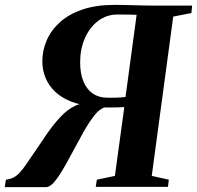

<svg xmlns="http://www.w3.org/2000/svg" viewBox="-54 -766 808 787"><path d="M-34.5 1 -30 -29Q-11.5 -32 1.8 -38.8Q15 -45.5 27.2 -58.8Q39.5 -72 54.2 -93.8Q69 -115.5 91 -147.5Q114.5 -183 140 -219.8Q165.5 -256.5 193.5 -286.5Q221.5 -316.5 252.8 -331.8Q284 -347 319.5 -340L327.5 -331Q274 -334.5 234.8 -350.8Q195.5 -367 170 -392Q144.5 -417 132 -448.5Q119.5 -480 119.5 -513.5Q119.5 -559 137.5 -600.8Q155.5 -642.5 192 -675.2Q228.5 -708 284.2 -727Q340 -746 415.5 -746Q439 -746 459.2 -745.5Q479.5 -745 498.5 -744.5Q517.5 -744 537 -743.5Q556.5 -743 579 -743H733.5L730.5 -712.5L656 -698L568 -45L638 -29.5L634.5 0H338.5L343 -29.5L417 -45L455.5 -327Q444.5 -326.5 431.5 -326Q418.5 -325.5 404.2 -325.5Q390 -325.5 375 -325.5Q354.5 -320.5 332.2 -292Q310 -263.5 287.5 -223.5Q265 -183.5 243 -142Q223.5 -105 204.5 -72.5Q185.5 -40 168 -19.5Q150.5 1 134.5 1ZM460.5 -368.5 506 -705Q500 -705.5 492 -705.8Q484 -706 469.2 -706.2Q454.5 -706.5 427.5 -706.5Q383 -706.5 348.2 -680.2Q313.5 -654 294 -609.5Q274.5 -565 274.5 -511Q274.5 -464 288.2 -431.5Q302 -399 327 -382.2Q352 -365.5 386.5 -365.5Q395.5 -365.5 405.5 -365.5Q415.5 -365.5 425.5 -365.8Q435.5 -366 444.5 -366.8Q453.5 -367.5 460.5 -368.5Z"/></svg>

Font: Merriweather 96pt
Style: Bold Italic
Weight: 700
Italic angle: -7.8°
Version: Version 2.101